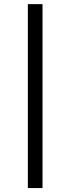

<svg xmlns="http://www.w3.org/2000/svg" viewBox="-20 -827 346 946"><path d="M189.5 99.6H117.2V-806.6H189.5Z"/></svg>

Font: WEMIX Pretendard
Style: Regular
Weight: 400
Designer: Base glyphs from Inter by Rasmus Andersson; Hangeul glyphs from Noto Sans CJK(Source Han Sans) by Jang Soo-young and Kan
Foundry: Kil Hyung-jin
Version: Version 1.000